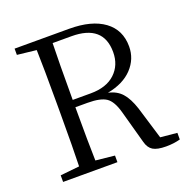

<svg xmlns="http://www.w3.org/2000/svg" viewBox="-131 -853 967 986"><g transform="rotate(-20 353.0 -360.0)"><path d="M242.2 -378.9H340.8Q426.8 -378.9 474.1 -423.3Q521.5 -467.8 521.5 -539.1Q521.5 -688.5 347.7 -688.5H245.1Q242.2 -592.8 242.2 -378.9ZM598.6 -44.9 689.5 -36.1V0Q654.3 9.8 612.3 9.8Q563.5 9.8 540.5 -4.4Q517.6 -18.6 508.8 -52.7L459 -233.4Q441.4 -296.9 410.2 -317.9Q378.9 -338.9 308.6 -338.9H242.2Q242.2 -140.6 245.1 -46.9L348.6 -36.1V0H51.8V-36.1L156.2 -46.9Q159.2 -141.6 159.2 -336.9V-391.6Q159.2 -586.9 156.2 -682.6L51.8 -694.3V-728.5H349.6Q472.7 -728.5 540.5 -678.7Q608.4 -628.9 608.4 -538.1Q608.4 -469.7 560.5 -418.9Q512.7 -368.2 424.8 -351.6Q470.7 -341.8 498 -311.5Q525.4 -281.2 544.9 -221.7Z"/></g></svg>

Font: Bpmf Zihi Serif Regular
Style: Regular
Weight: 400
Foundry: But Ko
Version: Version 1.320